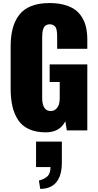

<svg xmlns="http://www.w3.org/2000/svg" viewBox="-20 -842 635 1240"><path d="M239.7 377.9 231.4 323.7Q264.6 316.4 285.4 297.6Q306.2 278.8 306.2 236.8H212.9V72.3H379.4V210.9Q378.9 292 344 334.7Q309.1 377.4 239.7 377.9ZM275.4 12.7Q212.4 12.7 167.5 -7.8Q122.6 -28.3 97.2 -66.9Q71.8 -105.5 60.3 -154.8Q48.8 -204.1 48.8 -268.6V-541Q48.8 -606.9 61.8 -657Q74.7 -707 103.3 -744.9Q131.8 -782.7 181.2 -802.5Q230.5 -822.3 299.8 -822.3Q355 -822.3 397.2 -810.3Q439.5 -798.3 466.8 -777.8Q494.1 -757.3 511.7 -726.8Q529.3 -696.3 536.6 -661.6Q543.9 -627 543.9 -585V-526.9H349.1V-604.5Q349.1 -618.2 348.6 -626.7Q348.1 -635.3 345.7 -647.7Q343.3 -660.2 338.6 -667.2Q334 -674.3 324.7 -679.7Q315.4 -685.1 302.2 -685.1Q286.1 -685.1 275.4 -677.7Q264.6 -670.4 260 -657Q255.4 -643.6 253.9 -631.6Q252.4 -619.6 252.4 -603.5V-206.5Q252.4 -191.4 254.9 -178.5Q257.3 -165.5 262.9 -152.8Q268.6 -140.1 280 -132.6Q291.5 -125 307.6 -125Q328.6 -125 342.5 -138.7Q356.4 -152.3 361.1 -169.7Q365.7 -187 365.7 -207V-312.5H300.8V-426.3H543.9V0H411.6L401.9 -59.1Q366.2 12.7 275.4 12.7Z"/></svg>

Font: Oswald
Style: Heavy
Weight: 800
Designer: Vernon Adams
Foundry: Vernon Adams
Version: 3.0; ttfautohint (v0.95) -l 8 -r 50 -G 200 -x 0 -w "G" -W -c